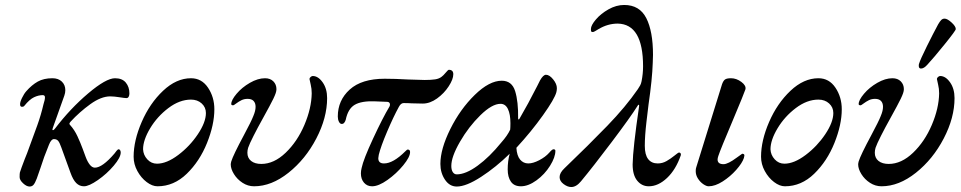

<svg xmlns="http://www.w3.org/2000/svg" viewBox="-20 -736 3868 773"><path d="M59 -23Q59 -37 60 -41.5Q61 -46 67 -62Q81 -100 89 -119Q116 -192 130.5 -232.5Q145 -273 155 -316Q161 -334 161 -344Q161 -353 152 -353Q135 -353 117 -344.5Q99 -336 78 -310Q75 -306 69 -306Q61 -306 61 -315Q60 -324 68.5 -341.5Q77 -359 86 -369Q108 -394 132 -407.5Q156 -421 191 -421Q215 -421 229 -407.5Q243 -394 243 -373Q243 -362 239 -351L193 -222Q191 -216 191 -215Q191 -212 193 -212Q197 -212 202 -219Q263 -299 335 -360Q407 -421 443 -421Q472 -421 486.5 -403.5Q501 -386 501 -360Q501 -352 498 -346.5Q495 -341 489 -341Q483 -341 457 -345Q450 -346 441.5 -347Q433 -348 424 -348Q387 -348 343.5 -316.5Q300 -285 264 -246Q260 -241 259.5 -238.5Q259 -236 262 -233Q280 -213 292 -187Q304 -161 313 -136.5Q322 -112 325 -104Q332 -85 341.5 -73Q351 -61 362 -61Q392 -61 441 -118Q444 -122 449 -128.5Q454 -135 458 -135Q461 -135 463.5 -131.5Q466 -128 466 -122Q466 -102 438 -69Q410 -36 374 -11Q338 14 318 14Q300 14 287 1Q274 -12 264 -40L227 -142Q220 -162 214 -169Q208 -176 197 -176Q186 -176 177 -153Q156 -102 143 -60L128 -17Q121 1 115 8Q109 15 99 15Q87 15 73 2Q59 -11 59 -23Z M518 -105Q518 -170 550.5 -245Q583 -320 636.5 -370.5Q690 -421 749 -421Q792 -421 817.5 -383Q843 -345 843 -296Q843 -234 813.5 -160.5Q784 -87 732 -36.5Q680 14 614 14Q593 14 570.5 -3Q548 -20 533 -47.5Q518 -75 518 -105ZM809 -281Q809 -304 792 -319.5Q775 -335 749 -335Q703 -335 658 -301Q613 -267 584.5 -219.5Q556 -172 556 -135Q557 -112 573 -94.5Q589 -77 612 -77Q651 -77 697.5 -112Q744 -147 776.5 -195.5Q809 -244 809 -281Z M909 -74Q909 -78 911 -86Q919 -112 962 -192Q992 -248 1000 -269Q1009 -290 1009 -306Q1009 -321 1001 -329.5Q993 -338 977 -338Q963 -338 952 -332.5Q941 -327 931 -319.5Q921 -312 919 -312Q911 -312 911 -317Q911 -333 932.5 -358.5Q954 -384 986 -402.5Q1018 -421 1047 -421Q1068 -421 1080.5 -408.5Q1093 -396 1093 -377Q1093 -370 1090 -361Q1084 -343 1064 -306.5Q1044 -270 1037 -257Q1018 -223 1001 -189.5Q984 -156 979 -141Q976 -131 976 -121Q976 -100 991 -88Q1006 -76 1032 -76Q1083 -76 1130 -121Q1177 -166 1205.5 -233Q1234 -300 1235 -360Q1235 -379 1231 -395Q1227 -411 1226 -418Q1226 -422 1230.5 -426Q1235 -430 1239 -430Q1261 -430 1279 -404.5Q1297 -379 1297 -341Q1297 -262 1253.5 -178.5Q1210 -95 1141.5 -40.5Q1073 14 1003 14Q978 14 956.5 0Q935 -14 922 -35Q909 -56 909 -74Z M1433 -38Q1433 -48 1436 -60Q1443 -94 1482 -178Q1521 -262 1548 -307Q1550 -310 1550 -316Q1550 -320 1547 -323Q1544 -326 1539 -326L1489 -328Q1435 -330 1408 -314Q1381 -298 1372 -254Q1370 -247 1366 -242Q1362 -237 1356 -237Q1349 -237 1344.5 -246Q1340 -255 1340 -267Q1340 -332 1388 -375.5Q1436 -419 1529 -419Q1571 -419 1622 -416L1690 -414Q1716 -414 1732 -416.5Q1748 -419 1758 -427Q1765 -432 1774.5 -443.5Q1784 -455 1787 -455Q1805 -455 1805 -437Q1805 -417 1786.5 -388.5Q1768 -360 1739.5 -339.5Q1711 -319 1682 -319L1637 -320Q1624 -321 1605 -321Q1594 -321 1586 -306Q1564 -266 1538.5 -206Q1513 -146 1505 -113Q1503 -103 1503 -99Q1503 -78 1526 -78Q1563 -78 1612 -127Q1619 -134 1621 -134Q1631 -134 1631 -124Q1631 -104 1603.5 -70.5Q1576 -37 1540 -11.5Q1504 14 1478 14Q1458 14 1445.5 -0.5Q1433 -15 1433 -38Z M1753 -76Q1753 -136 1793 -216.5Q1833 -297 1891.5 -354Q1950 -411 2000 -411Q2041 -411 2054 -369Q2067 -327 2066 -259Q2066 -255 2068 -255Q2070 -255 2072 -259Q2106 -317 2143 -390L2154 -412Q2167 -435 2178 -435Q2192 -435 2207 -416.5Q2222 -398 2222 -381Q2222 -373 2220 -365Q2213 -338 2166 -272Q2119 -206 2059 -141Q2061 -109 2074 -93.5Q2087 -78 2107 -78Q2126 -78 2151 -91Q2176 -104 2191 -121Q2203 -135 2208 -135Q2216 -135 2216 -129Q2216 -103 2194.5 -68.5Q2173 -34 2140 -10Q2107 14 2077 14Q2050 14 2037 -4.5Q2024 -23 2024 -54Q2024 -87 2032 -117Q1977 -63 1917 -24Q1857 15 1819 15Q1790 15 1771.5 -12.5Q1753 -40 1753 -76ZM1998 -162Q2023 -190 2034 -214Q2035 -223 2035 -240Q2035 -276 2025 -297Q2015 -318 1995 -318Q1961 -318 1914 -272Q1867 -226 1832 -165.5Q1797 -105 1797 -68Q1797 -52 1803 -43Q1809 -34 1819 -34Q1855 -34 1903 -69Q1951 -104 1998 -162Z M2233 -23Q2233 -40 2252 -58Q2351 -153 2425 -229.5Q2499 -306 2548 -377Q2554 -386 2557.5 -392.5Q2561 -399 2563 -409Q2569 -439 2569 -469Q2569 -639 2467 -641Q2427 -641 2390 -619Q2385 -616 2377.5 -611.5Q2370 -607 2367 -607Q2362 -607 2360.5 -609Q2359 -611 2359 -619Q2359 -634 2379 -657.5Q2399 -681 2430 -698.5Q2461 -716 2493 -716Q2555 -716 2582 -663Q2609 -610 2609 -515L2608 -483Q2606 -418 2591 -315Q2589 -300 2582.5 -244Q2576 -188 2576 -149Q2576 -113 2589.5 -95.5Q2603 -78 2628 -78Q2647 -78 2663.5 -87.5Q2680 -97 2695.5 -109.5Q2711 -122 2713 -122Q2718 -122 2720 -119Q2722 -116 2721 -111Q2701 -53 2665.5 -19.5Q2630 14 2592 14Q2564 14 2545.5 -8.5Q2527 -31 2527 -74Q2528 -138 2553 -308Q2554 -313 2551.5 -314Q2549 -315 2547 -310Q2518 -264 2443 -164.5Q2368 -65 2319 -6Q2300 17 2280 17Q2265 17 2249 5Q2233 -7 2233 -23Z M2781 -47Q2781 -57 2783 -62L2887 -397Q2892 -411 2899 -416Q2906 -421 2923 -421Q2945 -421 2965 -406Q2985 -391 2981 -376Q2975 -358 2933 -258Q2880 -133 2872 -108Q2869 -99 2869 -94Q2869 -75 2893 -75Q2911 -75 2947 -102Q2956 -108 2961 -112Q2966 -116 2968 -117Q2977 -117 2977 -110Q2977 -108 2975 -100Q2968 -79 2944 -52Q2920 -25 2889.5 -5.5Q2859 14 2833 14Q2824 14 2811.5 5.5Q2799 -3 2790 -17Q2781 -31 2781 -47Z M3044 -105Q3044 -170 3076.5 -245Q3109 -320 3162.5 -370.5Q3216 -421 3275 -421Q3318 -421 3343.5 -383Q3369 -345 3369 -296Q3369 -234 3339.5 -160.5Q3310 -87 3258 -36.5Q3206 14 3140 14Q3119 14 3096.5 -3Q3074 -20 3059 -47.5Q3044 -75 3044 -105ZM3335 -281Q3335 -304 3318 -319.5Q3301 -335 3275 -335Q3229 -335 3184 -301Q3139 -267 3110.5 -219.5Q3082 -172 3082 -135Q3083 -112 3099 -94.5Q3115 -77 3138 -77Q3177 -77 3223.5 -112Q3270 -147 3302.5 -195.5Q3335 -244 3335 -281Z M3435 -74Q3435 -78 3437 -86Q3445 -112 3488 -192Q3518 -248 3526 -269Q3535 -290 3535 -306Q3535 -321 3527 -329.5Q3519 -338 3503 -338Q3489 -338 3478 -332.5Q3467 -327 3457 -319.5Q3447 -312 3445 -312Q3437 -312 3437 -317Q3437 -333 3458.5 -358.5Q3480 -384 3512 -402.5Q3544 -421 3573 -421Q3594 -421 3606.5 -408.5Q3619 -396 3619 -377Q3619 -370 3616 -361Q3610 -343 3590 -306.5Q3570 -270 3563 -257Q3544 -223 3527 -189.5Q3510 -156 3505 -141Q3502 -131 3502 -121Q3502 -100 3517 -88Q3532 -76 3558 -76Q3609 -76 3656 -121Q3703 -166 3731.5 -233Q3760 -300 3761 -360Q3761 -379 3757 -395Q3753 -411 3752 -418Q3752 -422 3756.5 -426Q3761 -430 3765 -430Q3787 -430 3805 -404.5Q3823 -379 3823 -341Q3823 -262 3779.5 -178.5Q3736 -95 3667.5 -40.5Q3599 14 3529 14Q3504 14 3482.5 0Q3461 -14 3448 -35Q3435 -56 3435 -74ZM3679 -471Q3679 -477 3680 -479Q3685 -496 3711.5 -549.5Q3738 -603 3757 -638Q3764 -650 3769.5 -655.5Q3775 -661 3783 -661Q3794 -661 3811 -645.5Q3828 -630 3828 -619Q3828 -613 3783.5 -558Q3739 -503 3714 -476Q3700 -460 3688 -460Q3679 -460 3679 -471Z"/></svg>

Font: EB Garamond Medium
Style: Italic
Weight: 500
Italic angle: -17.2°
Designer: Georg Duffner and Octavio Pardo
Foundry: Georg Duffner
Version: Version 1.000